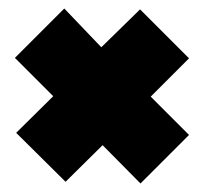

<svg xmlns="http://www.w3.org/2000/svg" viewBox="-20 -479 479 451"><path d="M310 -48 221 -138 134 -52 18 -167 105 -253 15 -343 131 -459 218 -368 309 -457 424 -342 334 -252 424 -162Z"/></svg>

Font: Boz Display
Style: Regular
Weight: 900
Version: Version 2.000; ttfautohint (v1.8.3)